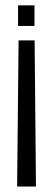

<svg xmlns="http://www.w3.org/2000/svg" viewBox="-20 -612 194 718"><path d="M49.5 -461 44 85.5H114.5L109.5 -461ZM47.5 -515H109V-592H47.5Z"/></svg>

Font: Anybody Light
Style: Regular
Weight: 300
Designer: Tyler Finck
Foundry: Etcetera Type Company
Version: Version 1.111; ttfautohint (v1.8.4)